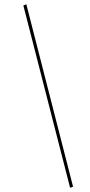

<svg xmlns="http://www.w3.org/2000/svg" viewBox="-20 -728 424 904"><path d="M90 -702 104 -708 324 151 310 156Z"/></svg>

Font: Ysabeau Thin
Style: Italic
Weight: 200
Italic angle: -12°
Designer: Christian Thalmann (Catharsis Fonts)
Version: Version 0.003